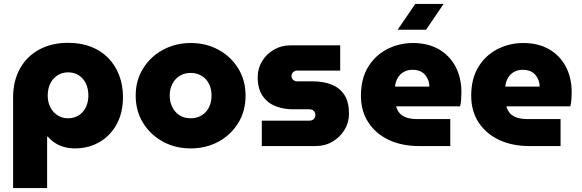

<svg xmlns="http://www.w3.org/2000/svg" viewBox="-20 -747 2975 982"><path d="M328 -528Q393 -528 445 -508Q497 -488 533.5 -450.5Q570 -413 589.5 -362Q609 -311 609 -250Q609 -172 577.5 -113Q546 -54 490 -21Q434 12 363 12Q335 12 309 5Q283 -2 262 -15.5Q241 -29 225 -48H221V215H47V-248Q47 -333 82 -396Q117 -459 180.5 -493.5Q244 -528 328 -528ZM328 -377Q298 -377 274 -361.5Q250 -346 237 -319.5Q224 -293 224 -258Q224 -226 237 -199.5Q250 -173 274 -157.5Q298 -142 328 -142Q360 -142 383.5 -157.5Q407 -173 419.5 -199.5Q432 -226 432 -258Q432 -293 419.5 -319.5Q407 -346 383.5 -361.5Q360 -377 328 -377Z M955 12Q877 12 813.5 -22.5Q750 -57 712 -118Q674 -179 674 -258Q674 -336 712 -397Q750 -458 814 -492.5Q878 -527 956 -527Q1034 -527 1097.5 -492.5Q1161 -458 1198.5 -397Q1236 -336 1236 -258Q1236 -179 1198.5 -118Q1161 -57 1097.5 -22.5Q1034 12 955 12ZM955 -142Q987 -142 1011.5 -157Q1036 -172 1049 -198.5Q1062 -225 1062 -258Q1062 -292 1049 -318Q1036 -344 1011.5 -359Q987 -374 955 -374Q923 -374 899 -359Q875 -344 861.5 -318Q848 -292 848 -258Q848 -225 861.5 -198.5Q875 -172 899 -157Q923 -142 955 -142Z M1319 0V-130H1563Q1573 -130 1579.5 -134Q1586 -138 1589.5 -144.5Q1593 -151 1593 -159Q1593 -167 1589.5 -173.5Q1586 -180 1579.5 -184Q1573 -188 1563 -188H1479Q1429 -188 1388 -204.5Q1347 -221 1322.5 -257.5Q1298 -294 1298 -352Q1298 -397 1320.5 -434Q1343 -471 1381 -493Q1419 -515 1465 -515H1720V-386H1499Q1488 -386 1479.5 -378Q1471 -370 1471 -358Q1471 -347 1479 -339Q1487 -331 1499 -331H1579Q1636 -331 1678 -313.5Q1720 -296 1742.5 -260Q1765 -224 1765 -165Q1765 -120 1742 -82.5Q1719 -45 1680.5 -22.5Q1642 0 1594 0Z M2123 0Q2036 0 1969.5 -31Q1903 -62 1864.5 -120Q1826 -178 1826 -257Q1826 -345 1863 -405Q1900 -465 1961 -496Q2022 -527 2092 -527Q2168 -527 2223.5 -495.5Q2279 -464 2309.5 -407Q2340 -350 2340 -274Q2340 -258 2338.5 -237.5Q2337 -217 2333 -203H2006Q2012 -181 2025.5 -166.5Q2039 -152 2061.5 -145Q2084 -138 2113 -138H2283V0ZM2000 -304H2176Q2176 -319 2172 -331.5Q2168 -344 2161 -355Q2154 -366 2144 -374Q2134 -382 2120 -386Q2106 -390 2090 -390Q2069 -390 2053 -383Q2037 -376 2026 -364.5Q2015 -353 2008.5 -337.5Q2002 -322 2000 -304ZM2014 -595 2104 -727H2249L2159 -595Z M2687 0Q2600 0 2533.5 -31Q2467 -62 2428.5 -120Q2390 -178 2390 -257Q2390 -345 2427 -405Q2464 -465 2525 -496Q2586 -527 2656 -527Q2732 -527 2787.5 -495.5Q2843 -464 2873.5 -407Q2904 -350 2904 -274Q2904 -258 2902.5 -237.5Q2901 -217 2897 -203H2570Q2576 -181 2589.5 -166.5Q2603 -152 2625.5 -145Q2648 -138 2677 -138H2847V0ZM2564 -304H2740Q2740 -319 2736 -331.5Q2732 -344 2725 -355Q2718 -366 2708 -374Q2698 -382 2684 -386Q2670 -390 2654 -390Q2633 -390 2617 -383Q2601 -376 2590 -364.5Q2579 -353 2572.5 -337.5Q2566 -322 2564 -304Z"/></svg>

Font: MuseoModerno Thin ExtraBold
Style: Regular
Weight: 800
Version: Version 1.002